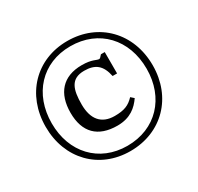

<svg xmlns="http://www.w3.org/2000/svg" viewBox="-148 -852 1076 1043"><g transform="rotate(-30 390.5 -331.0)"><path d="M55 -330C55 -129 194 14 389 14C586 14 726 -129 726 -330C726 -532 586 -676 389 -676C194 -676 55 -532 55 -330ZM93 -330C93 -514 212 -643 389 -643C568 -643 688 -514 688 -330C688 -148 568 -19 389 -19C212 -19 93 -148 93 -330ZM533 -241C501 -207 470 -194 410 -194C326 -194 285 -247 285 -338C285 -431 303 -490 388 -490C457 -490 493 -461 508 -388H536V-522H512C501 -509 496 -504 491 -504C475 -504 457 -523 392 -523C272 -523 210 -450 210 -329C210 -206 275 -141 397 -141C479 -141 522 -181 552 -224Z"/></g></svg>

Font: STIX Two Math
Style: Regular
Weight: 400
Designer: Ross Mills, John Hudson & Paul Hanslow, Tiro Typeworks Ltd; with portions MicroPress Inc., with additions and correction
Foundry: Tiro Typeworks Ltd
Version: Version 2.02 b142